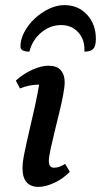

<svg xmlns="http://www.w3.org/2000/svg" viewBox="-20 -719 395 751"><path d="M131 12Q68 12 68 -62Q68 -84 76 -123Q84 -162 95 -209Q106 -256 116.5 -303Q127 -350 133 -388H131Q115 -388 96.5 -384.5Q78 -381 58 -373L42 -404Q72 -431 107 -446.5Q142 -462 169 -462Q202 -462 217.5 -444.5Q233 -427 233 -398Q233 -380 227 -347.5Q221 -315 211.5 -277Q202 -239 193 -201.5Q184 -164 177.5 -134Q171 -104 171 -89Q171 -63 192 -63Q211 -63 235 -78L253 -47Q227 -20 192.5 -4Q158 12 131 12ZM232 -699Q286 -699 320.5 -661.5Q355 -624 355 -567Q355 -539 345 -528Q335 -517 310 -517Q313 -562 287 -591.5Q261 -621 219 -621Q176 -621 141 -591.5Q106 -562 95 -517Q60 -517 60 -537Q60 -565 75 -593.5Q90 -622 115.5 -646Q141 -670 171.5 -684.5Q202 -699 232 -699Z"/></svg>

Font: Petrona SemiBold
Style: Italic
Weight: 600
Italic angle: -9°
Designer: Ringo R. Seeber
Foundry: Ringo R. Seeber
Version: Version 2.001; ttfautohint (v1.8.3)